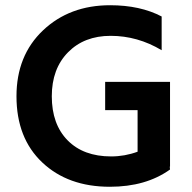

<svg xmlns="http://www.w3.org/2000/svg" viewBox="-20 -706 733 734"><path d="M630 -58Q538 8 400 8Q240 8 141.5 -85Q43 -178 43 -338Q43 -494 144.5 -590Q246 -686 401 -686Q516 -686 598 -643V-514Q506 -569 403 -569Q302 -569 240 -506Q178 -443 178 -338Q178 -231 238.5 -169.5Q299 -108 405 -108Q457 -108 506 -126V-285H382V-393H630V-69H629Z"/></svg>

Font: Hind Siliguri SemiBold
Style: Regular
Weight: 600
Designer: Jyotish Sonowal
Foundry: Indian Type Foundry
Version: Version 1.001;PS 1.0;hotconv 1.0.86;makeotf.lib2.5.63406; tt